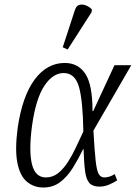

<svg xmlns="http://www.w3.org/2000/svg" viewBox="-20 -827 606 857"><path d="M173 10Q131 10 100 -16Q69 -42 57.5 -100.5Q46 -159 59 -257Q80 -399 135 -472.5Q190 -546 269 -546Q329 -546 361 -497.5Q393 -449 393 -331H396L491 -536H566L397 -244Q402 -154 407 -109Q412 -64 421 -49.5Q430 -35 446 -35Q457 -35 469.5 -39Q482 -43 492 -50L503 -22Q488 -12 467 -3Q446 6 424 6Q394 6 379.5 -9.5Q365 -25 360 -61.5Q355 -98 353 -161H351Q330 -118 305.5 -78.5Q281 -39 249 -14.5Q217 10 173 10ZM185 -35Q216 -35 240.5 -55Q265 -75 284.5 -106Q304 -137 320.5 -172.5Q337 -208 352 -240Q350 -377 332.5 -439Q315 -501 264 -501Q216 -501 178 -444Q140 -387 123 -266Q108 -154 122.5 -94.5Q137 -35 185 -35ZM282 -606 260 -616 314 -781Q320 -801 333.5 -805Q347 -809 363 -803Q379 -797 390 -785L389 -773Z"/></svg>

Font: Noto Serif Condensed Light
Style: Italic
Weight: 300
Width: 3
Italic angle: -12°
Designer: Monotype Design Team
Foundry: Monotype Imaging Inc.
Version: Version 2.014; ttfautohint (v1.8.4.7-5d5b)